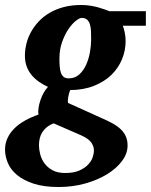

<svg xmlns="http://www.w3.org/2000/svg" viewBox="-51 -520 604 769"><path d="M325.2 83Q325.2 65.9 314.5 50.8Q303.7 35.6 275.9 22.9L164.1 -25.9Q147.5 -19.5 136.2 -10.3Q125 -1 117.9 10.5Q110.8 22 107.9 35.2Q105 48.3 105 62Q105 78.1 109.9 97.4Q114.7 116.7 126.7 133.5Q138.7 150.4 158.9 161.6Q179.2 172.9 210 172.9Q244.1 172.9 266.4 163.1Q288.6 153.3 301.8 139.4Q314.9 125.5 320.1 110.1Q325.2 94.7 325.2 83ZM314 -359.9Q314 -377.4 313.5 -393.6Q313 -409.7 309.3 -421.9Q305.7 -434.1 297.9 -441.2Q290 -448.2 275.9 -448.2Q267.6 -448.2 252.7 -436.5Q237.8 -424.8 223.1 -403.3Q208.5 -381.8 197.8 -351.8Q187 -321.8 187 -285.2Q187 -267.6 188.2 -253.2Q189.5 -238.8 193.1 -228.3Q196.8 -217.8 204.1 -211.9Q211.4 -206.1 224.1 -206.1Q249 -206.1 266.1 -221.4Q283.2 -236.8 293.7 -260Q304.2 -283.2 309.1 -310.1Q314 -336.9 314 -359.9ZM440.9 -417Q445.3 -405.8 448.7 -389.4Q452.1 -373 452.1 -355Q452.1 -317.9 437.7 -282.7Q423.3 -247.6 395.3 -220.2Q367.2 -192.9 325.7 -176.3Q284.2 -159.7 230 -159.2Q224.6 -145 222.2 -130.6Q219.7 -116.2 221.2 -107.9L354 -47.9Q377.9 -37.6 397.5 -27.1Q417 -16.6 430.9 -3.9Q444.8 8.8 452.4 24.9Q460 41 460 63Q460 94.7 438 124.5Q416 154.3 378.4 177.5Q340.8 200.7 290.8 214.8Q240.7 229 184.1 229Q124.5 229 83.7 215.6Q43 202.1 17.3 180.9Q-8.3 159.7 -19.5 132.8Q-30.8 106 -30.8 79.1Q-30.8 53.7 -20.5 32.2Q-10.3 10.7 7.8 -6.8Q25.9 -24.4 50.3 -37.8Q74.7 -51.3 103 -61Q101.1 -72.8 103.3 -87.6Q105.5 -102.5 110.6 -117.9Q115.7 -133.3 123.5 -147.5Q131.3 -161.6 141.1 -171.9Q121.1 -181.2 104.2 -193.1Q87.4 -205.1 75 -220.2Q62.5 -235.4 55.7 -254.4Q48.8 -273.4 48.8 -296.9Q48.8 -320.3 54.7 -344.5Q60.5 -368.7 72.8 -391.1Q85 -413.6 103.3 -433.3Q121.6 -453.1 146.7 -468Q171.9 -482.9 203.6 -491.5Q235.4 -500 273.9 -500Q293 -500 310.3 -497.3Q327.6 -494.6 342.3 -490.5Q356.9 -486.3 368.4 -482.2Q379.9 -478 387.2 -475.1H533.2V-417Z"/></svg>

Font: Charis SIL Eur
Style: Bold Italic
Weight: 700
Italic angle: -11°
Foundry: SIL International
Version: Version 5.000